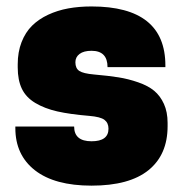

<svg xmlns="http://www.w3.org/2000/svg" viewBox="-20 -564 570 598"><path d="M265.1 -124Q317.9 -124 317.9 -163.1Q317.9 -181.2 305.4 -190.7Q293 -200.2 257.8 -203.1Q198.2 -208 158.4 -217Q118.7 -226.1 89.8 -243.4Q61 -260.7 48.1 -287.6Q35.2 -314.5 35.2 -354V-363.8Q35.2 -401.9 47.1 -432.6Q59.1 -463.4 79.8 -483.9Q100.6 -504.4 129.9 -518.1Q159.2 -531.7 192.6 -537.8Q226.1 -543.9 265.1 -543.9Q495.1 -543.9 495.1 -359.9V-355H314.9Q314.9 -405.8 265.1 -405.8Q240.7 -405.8 227.8 -396Q214.8 -386.2 214.8 -370.1Q214.8 -351.1 227.1 -343Q239.3 -335 272.9 -332Q317.4 -328.1 348.4 -323.2Q379.4 -318.4 410.4 -307.6Q441.4 -296.9 460.2 -281.2Q479 -265.6 490.5 -240.5Q502 -215.3 502 -181.2V-170.9Q502 -82 442.4 -33.9Q382.8 14.2 265.1 14.2Q150.4 14.2 89.1 -33.4Q27.8 -81.1 27.8 -165V-169.9H210.9Q210.9 -124 265.1 -124Z"/></svg>

Font: Cooper Hewitt
Style: Heavy
Weight: 713
Designer: Village Type and Design LLC
Foundry: Cooper Hewitt Smithsonian Design Museum
Version: 1.000